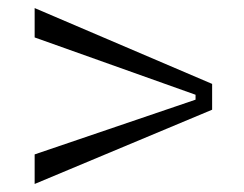

<svg xmlns="http://www.w3.org/2000/svg" viewBox="-20 -522 604 476"><path d="M65.9 -65.9V-139.2L464.8 -274.9V-287.1L65.9 -429.2V-502L505.9 -314V-250Z"/></svg>

Font: Ribes
Style: Regular
Weight: 400
Designer: Luigi Gorlero
Foundry: Collletttivo
Version: Version 2.100;Glyphs 3.2 (3217)